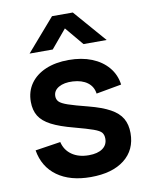

<svg xmlns="http://www.w3.org/2000/svg" viewBox="-88 -839 717 918"><g transform="rotate(-10 271.0 -380.0)"><path d="M91.9 -617.5 228.6 -775H329.6L466.2 -617.5H353.8L279.1 -706.7L204.4 -617.5ZM278.7 14.8Q178.4 14.8 116 -30.1Q53.7 -75 40 -156.7L163 -175.5Q172.3 -135.5 205 -112.6Q237.7 -89.7 287.2 -89.7Q330.2 -89.7 354.1 -106.8Q378 -123.9 378 -154.2Q378 -172.4 369.2 -183.7Q360.3 -194.9 330.9 -205.4Q301.5 -215.9 240.5 -232.2Q172.7 -249.8 132.6 -270.6Q92.6 -291.4 75.1 -319.9Q57.7 -348.4 57.7 -389Q57.7 -439.5 84 -476.9Q110.3 -514.2 158 -534.6Q205.8 -555 270.2 -555Q333 -555 381.8 -535.5Q430.6 -515.9 460.7 -480Q490.8 -444.2 497.3 -395.7L374.3 -373.5Q369.8 -407.9 343 -428Q316.2 -448 272.2 -450.5Q229.7 -452.8 203.6 -437.6Q177.5 -422.4 177.5 -395.2Q177.5 -379.2 188 -368.3Q198.6 -357.3 230.2 -346.5Q261.8 -335.7 325 -319.7Q389.8 -302.9 428.3 -281.7Q466.9 -260.5 484.1 -231Q501.3 -201.6 501.3 -159.7Q501.3 -78.2 442.2 -31.7Q383 14.8 278.7 14.8Z"/></g></svg>

Font: Manrope ExtraLight
Style: Regular
Weight: 200
Designer: Mikhail Sharanda
Foundry: Mikhail Sharanda
Version: Version 4.505